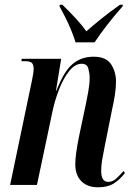

<svg xmlns="http://www.w3.org/2000/svg" viewBox="-20 -786 572 816"><path d="M397 10Q351 10 325.5 -16Q300 -42 300 -87Q300 -110 304 -138Q308 -166 315 -202L345 -344Q349 -362 355 -395.5Q361 -429 361 -455Q361 -474 355.5 -494.5Q350 -515 327 -515Q299 -515 274.5 -484.5Q250 -454 231.5 -407Q213 -360 203 -312L137 0H23L116 -445Q119 -459 121 -472Q123 -485 123 -494Q123 -509 116.5 -517.5Q110 -526 85 -526H71L72 -536H240L218 -401H220Q251 -482 288 -513.5Q325 -545 378 -545Q431 -545 452 -513Q473 -481 473 -439Q473 -413 468 -381Q463 -349 456 -319L425 -164Q419 -135 414.5 -108.5Q410 -82 410 -60Q410 -13 440 -13Q459 -13 474.5 -27.5Q490 -42 505 -59L511 -51Q490 -23 464 -6.5Q438 10 397 10ZM301 -606Q294 -630 282 -659Q270 -688 256.5 -714.5Q243 -741 233 -759L234 -766H245Q282 -730 305.5 -704Q329 -678 347 -653Q372 -675 407 -703.5Q442 -732 490 -766H502L501 -759Q464 -717 435 -679.5Q406 -642 382 -606Z"/></svg>

Font: Noto Serif Display ExtraCondensed SemiBold
Style: Italic
Weight: 600
Width: 2
Italic angle: -12°
Designer: Monotype Design Team
Foundry: Monotype Imaging Inc.
Version: Version 2.009